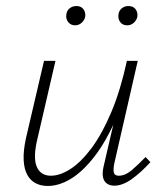

<svg xmlns="http://www.w3.org/2000/svg" viewBox="-20 -612 546 637"><path d="M138 5Q116 5 98.5 -4Q81 -13 70.5 -32Q60 -51 58.5 -81Q57 -111 66 -153L126 -410H164L105 -155Q89 -91 101.5 -60Q114 -29 149 -29Q179 -29 214 -51.5Q249 -74 284 -121Q319 -168 349.5 -240.5Q380 -313 401 -410H425Q401 -302 367 -223Q333 -144 294 -93.5Q255 -43 215.5 -19Q176 5 138 5ZM359 4Q344 4 334 -3.5Q324 -11 321.5 -25.5Q319 -40 324 -61L405 -410H437L359 -69Q355 -48 358 -38.5Q361 -29 374 -29Q395 -29 416 -46.5Q437 -64 463 -91L479 -74Q446 -38 416 -17Q386 4 359 4ZM229 -528Q215 -528 206.5 -538.5Q198 -549 200 -563Q201 -576 210.5 -584Q220 -592 234 -592Q248 -592 256 -582.5Q264 -573 263 -558Q261 -546 251.5 -537Q242 -528 229 -528ZM402 -528Q387 -528 379 -538.5Q371 -549 373 -563Q374 -576 383.5 -584Q393 -592 406 -592Q421 -592 429 -582.5Q437 -573 436 -558Q434 -546 424.5 -537Q415 -528 402 -528Z"/></svg>

Font: Ysabeau ExtraLight
Style: Italic
Weight: 250
Italic angle: -12°
Version: Version 2.000;gftools[0.9.27.dev2+g8671c4b]